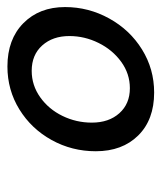

<svg xmlns="http://www.w3.org/2000/svg" viewBox="22 -836 445 530"><g transform="rotate(-90 245.0 -571.5)"><path d="M92 -530Q92 -596 123 -652Q154 -708 207.5 -741Q261 -774 326 -774Q401 -774 445.5 -730Q490 -686 490 -615Q490 -550 458.5 -493Q427 -436 373 -402.5Q319 -369 254 -369Q179 -369 135.5 -413Q92 -457 92 -530ZM410 -603Q410 -649 384 -678Q358 -707 314 -707Q274 -707 241 -683.5Q208 -660 189.5 -622Q171 -584 171 -541Q171 -494 197 -465Q223 -436 266 -436Q306 -436 339 -460Q372 -484 391 -522.5Q410 -561 410 -603Z"/></g></svg>

Font: Open Sauce One Medium Italic
Style: Regular
Weight: 500
Italic angle: -10°
Designer: Alfredo Marco Pradil
Foundry: Creative Sauce Fz LLC
Version: Version 1.477